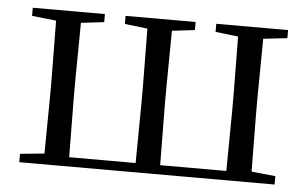

<svg xmlns="http://www.w3.org/2000/svg" viewBox="-42 -578 1025 639"><g transform="rotate(5 470.0 -258.0)"><path d="M167 0H896V-28L816 -36L814 -229V-288L816 -480L896 -489V-516H656V-489L732 -480L734 -288V-229L732 -31H511L509 -229V-288L511 -480L587 -489V-516H353V-489L429 -480L431 -288V-229L429 -31H207L205 -229V-288L207 -480L284 -489V-516H43V-489L124 -480L126 -288V-229L124 -36L43 -28V0Z"/></g></svg>

Font: Noto Serif CJK KR
Style: Regular
Weight: 400
Designer: Ryoko NISHIZUKA 西塚涼子 (kana & ideographs); Frank Grießhammer (Latin, Greek & Cyrillic); Wenlong ZHANG 张文龙 (bopomofo); San
Foundry: Adobe
Version: Version 2.001;hotconv 1.1.0;makeotfexe 2.6.0